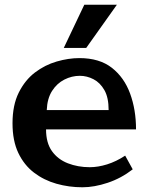

<svg xmlns="http://www.w3.org/2000/svg" viewBox="-20 -784 629 813"><path d="M175 -236Q175 -179 200 -144Q225 -109 267.5 -92.5Q310 -76 360 -76Q395 -76 433.5 -88Q472 -100 510 -125L542 -67Q493 -29 436 -10Q379 9 329 9Q272 9 219 -6Q166 -21 124 -53Q82 -85 57.5 -136.5Q33 -188 33 -262Q33 -339 59.5 -392Q86 -445 128 -477Q170 -509 220 -523.5Q270 -538 316 -538Q401 -538 453.5 -497Q506 -456 531 -387.5Q556 -319 556 -236ZM440 -318Q440 -371 422 -402.5Q404 -434 376 -448.5Q348 -463 318 -463Q284 -463 252.5 -447Q221 -431 200.5 -399Q180 -367 178 -318ZM345 -581H250L337 -764H475Z"/></svg>

Font: Brawler
Style: Bold
Weight: 700
Designer: Oleg Frolov, Haley Fiege
Foundry: Oleg Frolov, Haley Fiege
Version: Version 1.101; ttfautohint (v1.8.3)